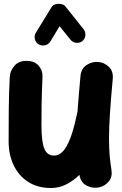

<svg xmlns="http://www.w3.org/2000/svg" viewBox="-20 -885 629 988"><path d="M560.1 -477.5Q550.3 -373 545.7 -300.5Q541 -228 541 -173.3Q541 -127.4 543.9 -89.6Q546.9 -51.8 553.2 -13.2Q559.6 24.9 540 48.3Q520.5 71.8 492.2 78.6Q459.5 86.4 427.2 70.8Q395 55.2 388.7 14.6Q357.4 45.4 320.8 64Q284.2 82.5 242.2 82.5Q173.8 82.5 125 51Q76.2 19.5 50.3 -34.7Q24.4 -88.9 24.4 -156.7Q24.4 -236.3 25.1 -321.8Q25.9 -407.2 30.3 -489.7Q32.2 -521 54.2 -546.4Q76.2 -571.8 116.2 -571.8Q157.2 -571.8 178.7 -547.1Q200.2 -522.5 198.7 -490.2Q197.3 -457 196 -423.1Q194.8 -389.2 194.1 -345.9Q193.4 -302.7 193.4 -240.7Q193.4 -154.8 208.3 -119.6Q223.1 -84.5 257.3 -84.5Q289.1 -84.5 311.8 -116Q334.5 -147.5 350.6 -199Q366.7 -250.5 378.9 -311V-312Q381.8 -351.1 385.5 -396Q389.2 -440.9 394 -493.2Q397.9 -533.2 426.8 -551.3Q455.6 -569.3 487.3 -565.9Q517.6 -563 540.8 -540.5Q564 -518.1 560.1 -477.5ZM178.2 -657.2Q163.6 -666.5 159.4 -684.1Q155.3 -701.7 164.6 -716.8L245.6 -848.6Q252 -859.4 266.1 -863Q280.3 -866.7 294.9 -864Q309.6 -861.3 316.4 -852.1L410.2 -734.4Q420.9 -720.7 419.2 -702.6Q417.5 -684.6 403.3 -673.3Q389.6 -662.6 371.6 -664.8Q353.5 -667 342.8 -680.7L286.6 -750L238.8 -670.9Q229.5 -656.2 211.4 -652.1Q193.4 -647.9 178.2 -657.2Z"/></svg>

Font: Mikhak-DS2-FD Black
Style: Regular
Weight: 900
Designer: Amin Abedi
Version: Version 3.2